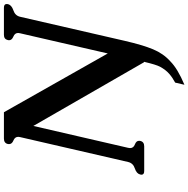

<svg xmlns="http://www.w3.org/2000/svg" viewBox="-11 -724 947 965"><g transform="rotate(-90 462.5 -241.5)"><path d="M676.3 -173.3 777.8 -614.3Q778.8 -619.1 779.3 -623.5Q779.3 -640.6 761 -647.9Q742.7 -655.3 742.7 -669.9Q742.7 -672.9 743.7 -675.8Q748 -695.3 770 -695.3H906.2Q924.8 -695.3 924.8 -681.6Q924.8 -678.7 924.3 -675.8Q919.9 -656.7 893.3 -647.9Q866.7 -639.2 860.8 -614.3L739.7 -87.9Q718.8 2.4 697.3 54.2Q675.8 106 637.2 140.6Q599.6 178.2 519 211.9L529.8 165.5Q555.2 151.9 574.5 135Q593.8 118.2 609.4 89.8Q620.1 69.8 634.3 9.3L631.8 8.3L312 -547.4L202.1 -71.3Q201.2 -65.9 200.7 -61.5Q200.7 -43.9 219 -37.1Q237.3 -30.3 237.3 -16.1Q237.3 -13.2 236.8 -10.3Q232.4 9.8 209.5 9.8H85.4Q66.9 9.8 66.9 -3.9Q66.9 -6.8 67.9 -10.3Q72.3 -28.8 98.6 -37.4Q125 -45.9 130.9 -71.3L255.9 -613.8Q256.8 -618.7 257.3 -623Q257.3 -640.1 239 -647.5Q220.7 -654.8 220.7 -669.4Q220.7 -672.4 221.2 -675.3Q225.6 -695.3 248.5 -695.3H380.9Z"/></g></svg>

Font: Caudex
Style: Bold
Weight: 700
Italic angle: -13°
Version: Version 1.04